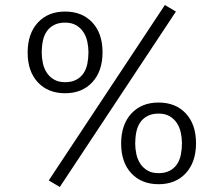

<svg xmlns="http://www.w3.org/2000/svg" viewBox="-20 -722 890 764"><path d="M218 22 174 -4 636 -702 680 -676ZM239 -632Q213 -632 195 -622.5Q177 -613 166 -597Q155 -581 150.5 -559Q146 -537 146 -513Q146 -492 150.5 -471Q155 -450 166 -433Q177 -416 195 -405.5Q213 -395 239 -395Q265 -395 283 -404.5Q301 -414 312 -430Q323 -446 327.5 -468Q332 -490 332 -514Q332 -535 327.5 -556Q323 -577 312 -594Q301 -611 283 -621.5Q265 -632 239 -632ZM239 -676Q307 -676 347.5 -632.5Q388 -589 388 -514Q388 -439 347.5 -395Q307 -351 239 -351Q171 -351 130.5 -394.5Q90 -438 90 -513Q90 -588 130.5 -632Q171 -676 239 -676ZM611 -270Q585 -270 567 -260.5Q549 -251 538 -235Q527 -219 522.5 -197Q518 -175 518 -151Q518 -130 522.5 -109Q527 -88 538 -71Q549 -54 567 -43.5Q585 -33 611 -33Q637 -33 655 -42.5Q673 -52 684 -68Q695 -84 699.5 -106Q704 -128 704 -152Q704 -173 699.5 -194Q695 -215 684 -232Q673 -249 655 -259.5Q637 -270 611 -270ZM611 -314Q679 -314 719.5 -270.5Q760 -227 760 -152Q760 -77 719.5 -33Q679 11 611 11Q543 11 502.5 -32.5Q462 -76 462 -151Q462 -226 502.5 -270Q543 -314 611 -314Z"/></svg>

Font: Jldddboxgfspflltxgxzjzlszac
Style: Regular
Weight: 300
Designer: Carrois Corporate & Edenspiekermann
Foundry: Carrois Corporate GbR & Edenspiekermann AG
Version: Version 2.001